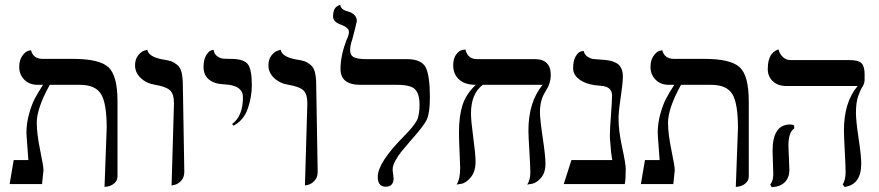

<svg xmlns="http://www.w3.org/2000/svg" viewBox="-20 -766 3660 799"><path d="M415 12 424 -234Q424 -336 400.5 -374.5Q377 -413 312 -413H187Q133 -315 133 -256Q133 -209 147 -141.5Q161 -74 161 -58L155 0H20L37 -100H98Q97 -114 95 -141Q93 -168 91.5 -188Q90 -208 90 -212Q90 -253 101 -292Q112 -331 124.5 -355Q137 -379 159 -413H137Q102 -413 81 -434.5Q60 -456 60 -487Q60 -515 72 -532.5Q84 -550 96 -554L109 -557Q118 -521 158 -521H284Q394 -521 431.5 -486Q469 -451 469 -344V-33Q469 -14 455.5 -3Q442 8 428 10Z M694 6 704 -336Q704 -376 686.5 -391Q669 -406 626 -413Q589 -419 565.5 -441.5Q542 -464 542 -494Q542 -519 554.5 -535Q567 -551 580 -555L593 -559Q598 -530 655 -519Q681 -515 692.5 -511Q704 -507 717.5 -496Q731 -485 736 -463.5Q741 -442 741 -406L747 -51Q747 -28 734 -14Q721 0 707 3Z M952 -243 946 -250Q991 -283 991 -361Q991 -412 912 -415Q871 -417 849 -435.5Q827 -454 827 -487Q827 -517 837.5 -535Q848 -553 858 -556L869 -559Q871 -541 884 -532Q897 -523 908 -522Q919 -521 940 -521Q993 -521 1010.5 -500Q1028 -479 1028 -411Q1028 -364 1011.5 -315Q995 -266 952 -243Z M1249 6 1259 -336Q1259 -376 1241.5 -391Q1224 -406 1181 -413Q1144 -419 1120.5 -441.5Q1097 -464 1097 -494Q1097 -519 1109.5 -535Q1122 -551 1135 -555L1148 -559Q1153 -530 1210 -519Q1236 -515 1247.5 -511Q1259 -507 1272.5 -496Q1286 -485 1291 -463.5Q1296 -442 1296 -406L1302 -51Q1302 -28 1289 -14Q1276 0 1262 3Z M1437 -558Q1437 -535 1453.5 -527.5Q1470 -520 1502 -520H1672Q1734 -520 1751.5 -485.5Q1769 -451 1769 -361Q1769 -297 1756.5 -269.5Q1744 -242 1690 -182Q1661 -148 1649.5 -134Q1638 -120 1626 -98.5Q1614 -77 1614 -61Q1614 -53 1616 -41.5Q1618 -30 1618 -25Q1618 11 1585 11Q1552 11 1552 -30Q1552 -90 1663 -201Q1702 -241 1714 -263.5Q1726 -286 1726 -332Q1726 -374 1708 -393.5Q1690 -413 1633 -413H1480Q1397 -413 1397 -479Q1397 -533 1421 -597Q1432 -619 1432 -633Q1432 -651 1400 -663Q1366 -674 1366 -698Q1366 -711 1369 -720.5Q1372 -730 1376.5 -734.5Q1381 -739 1385.5 -741.5Q1390 -744 1393 -745L1396 -746Q1398 -726 1426 -719Q1465 -708 1465 -678Q1465 -676 1456.5 -642.5Q1448 -609 1446 -602Q1437 -577 1437 -558Z M2227 -299Q2227 -270 2238.5 -193Q2250 -116 2250 -85Q2250 -47 2231 -25.5Q2212 -4 2193 -1L2174 2Q2187 -17 2187 -49Q2187 -70 2183 -136Q2179 -202 2179 -223Q2179 -341 2238 -413H1989Q1940 -376 1940 -294Q1940 -263 1949.5 -193.5Q1959 -124 1959 -93Q1959 -52 1939 -28Q1919 -4 1899 -1L1880 2Q1895 -20 1895 -68Q1895 -80 1892.5 -131.5Q1890 -183 1890 -215Q1890 -282 1904.5 -328Q1919 -374 1960 -413Q1914 -413 1890 -435.5Q1866 -458 1866 -494Q1866 -523 1878.5 -539.5Q1891 -556 1904 -558L1917 -560Q1926 -520 1965 -520H2205Q2272 -520 2272 -454Q2272 -419 2249.5 -384.5Q2227 -350 2227 -299Z M2554 -272Q2554 -222 2569 -153Q2584 -84 2584 -63Q2584 -19 2580 0H2326L2358 -100H2528Q2522 -131 2519 -181Q2518 -188 2518 -204Q2518 -230 2522.5 -287.5Q2527 -345 2527 -369Q2527 -406 2480 -409Q2427 -412 2396 -432Q2365 -452 2365 -482Q2365 -514 2376 -532Q2387 -550 2398 -552L2409 -554Q2412 -539 2424.5 -530.5Q2437 -522 2448.5 -520.5Q2460 -519 2479 -518Q2499 -517 2513.5 -514.5Q2528 -512 2542.5 -505Q2557 -498 2564.5 -483.5Q2572 -469 2572 -448Q2572 -420 2563 -360.5Q2554 -301 2554 -272Z M3042 12 3051 -234Q3051 -336 3027.5 -374.5Q3004 -413 2939 -413H2814Q2760 -315 2760 -256Q2760 -209 2774 -141.5Q2788 -74 2788 -58L2782 0H2647L2664 -100H2725Q2724 -114 2722 -141Q2720 -168 2718.5 -188Q2717 -208 2717 -212Q2717 -253 2728 -292Q2739 -331 2751.5 -355Q2764 -379 2786 -413H2764Q2729 -413 2708 -434.5Q2687 -456 2687 -487Q2687 -515 2699 -532.5Q2711 -550 2723 -554L2736 -557Q2745 -521 2785 -521H2911Q3021 -521 3058.5 -486Q3096 -451 3096 -344V-33Q3096 -14 3082.5 -3Q3069 8 3055 10Z M3261 -159Q3261 -150 3263 -109Q3265 -68 3265 -58Q3265 -28 3246.5 -8.5Q3228 11 3192 13L3185 2Q3198 -13 3198 -41Q3198 -50 3196.5 -89Q3195 -128 3195 -138Q3195 -248 3268 -248Q3278 -248 3285 -244V-231Q3261 -216 3261 -159ZM3542 -296Q3542 -263 3553 -190.5Q3564 -118 3564 -85Q3564 2 3495 12L3487 2Q3499 -19 3499 -49Q3499 -70 3495.5 -136Q3492 -202 3492 -223Q3492 -341 3549 -408H3254Q3217 -408 3196 -428Q3175 -448 3175 -479Q3175 -500 3179.5 -516Q3184 -532 3190.5 -540Q3197 -548 3204 -553Q3211 -558 3216 -559L3220 -560Q3224 -542 3237.5 -529Q3251 -516 3269 -516H3515Q3553 -516 3565.5 -502.5Q3578 -489 3578 -458V-434Q3578 -419 3569 -405Q3560 -391 3551 -365Q3542 -339 3542 -296Z"/></svg>

Font: Libertinus Sans
Style: Regular
Weight: 400
Designer: Philipp H. Poll
Foundry: Khaled Hosny
Version: Version 6.1